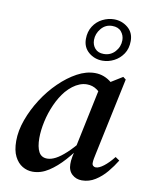

<svg xmlns="http://www.w3.org/2000/svg" viewBox="-84 -794 691 871"><g transform="rotate(10 261.5 -358.5)"><path d="M126 14Q101 14 79 1Q57 -12 43 -39.5Q29 -67 29 -111Q29 -158 47.5 -209Q66 -260 96.5 -307.5Q127 -355 166 -393Q205 -431 246.5 -453.5Q288 -476 328 -476Q350 -476 369.5 -468.5Q389 -461 405.5 -447Q422 -433 434 -413L383 -374Q368 -390 347.5 -404.5Q327 -419 301 -419Q284 -419 267.5 -412.5Q251 -406 236 -394.5Q221 -383 207 -367Q183 -338 165.5 -299Q148 -260 139 -218.5Q130 -177 130 -142Q130 -101 142 -78.5Q154 -56 181 -56Q199 -56 220 -67Q241 -78 267.5 -102.5Q294 -127 326 -167L332 -148H329Q301 -106 268 -69Q235 -32 199.5 -9Q164 14 126 14ZM353 14Q326 14 307.5 -3Q289 -20 289 -50Q289 -58 289.5 -65.5Q290 -73 292.5 -86Q295 -99 300 -120L299 -123L362 -423L368 -426L457 -481L470 -471L395 -117Q392 -103 390 -92.5Q388 -82 388 -72Q388 -64 393 -59.5Q398 -55 405 -55Q420 -55 441.5 -71.5Q463 -88 486 -117L505 -104Q488 -76 465.5 -49Q443 -22 414.5 -4Q386 14 353 14ZM351 -537Q314 -537 287 -560Q260 -583 260 -621Q260 -655 276 -680Q292 -705 318 -718Q344 -731 371 -731Q407 -731 434.5 -708.5Q462 -686 462 -647Q462 -612 445.5 -587.5Q429 -563 403.5 -550Q378 -537 351 -537ZM351 -568Q383 -568 403.5 -591Q424 -614 424 -644Q424 -666 410 -683Q396 -700 368 -700Q337 -700 317 -676Q297 -652 297 -623Q297 -600 311 -584Q325 -568 351 -568Z"/></g></svg>

Font: Source Serif 4 48pt SemiBold
Style: Italic
Weight: 600
Italic angle: -12°
Designer: Frank Grießhammer
Foundry: Adobe Systems Incorporated
Version: Version 4.004;hotconv 1.0.116;makeotfexe 2.5.65601